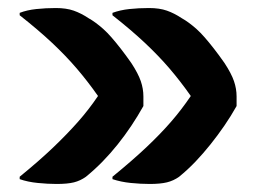

<svg xmlns="http://www.w3.org/2000/svg" viewBox="-20 -539 640 478"><path d="M260 -501V-507Q279 -514 302 -516.5Q325 -519 351 -519Q377 -519 395.5 -512.5Q414 -506 432 -494Q441 -489 450.5 -482Q460 -475 469.5 -466.5Q479 -458 489.5 -446Q500 -434 512.5 -418Q525 -402 539 -382Q556 -356 562.5 -337Q569 -318 569 -299Q569 -293 569 -287Q569 -281 569 -275Q555 -250 538.5 -226Q522 -202 504 -179.5Q486 -157 467 -137Q448 -117 426 -99Q412 -89 395.5 -85Q379 -81 353 -81Q330 -81 305.5 -83.5Q281 -86 260 -93V-99Q309 -139 344 -172Q379 -205 405.5 -235.5Q432 -266 455 -300Q429 -337 402 -368.5Q375 -400 341 -432Q307 -464 260 -501ZM29 -501V-507Q47 -514 70.5 -516.5Q94 -519 119 -519Q145 -519 163.5 -512.5Q182 -506 200 -494Q209 -489 218.5 -482Q228 -475 237.5 -466.5Q247 -458 257.5 -446Q268 -434 280.5 -418Q293 -402 307 -382Q324 -356 330.5 -337Q337 -318 337 -299Q337 -293 337 -287Q337 -281 337 -275Q323 -250 307 -226Q291 -202 273 -179.5Q255 -157 235.5 -137Q216 -117 194 -99Q180 -89 164 -85Q148 -81 121 -81Q99 -81 74 -83.5Q49 -86 29 -93V-99Q78 -139 112.5 -172Q147 -205 174 -235.5Q201 -266 224 -300Q198 -337 171 -368.5Q144 -400 110 -432Q76 -464 29 -501Z"/></svg>

Font: Recursive Casual
Style: Bold
Weight: 700
Version: Version 1.085